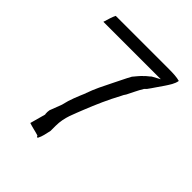

<svg xmlns="http://www.w3.org/2000/svg" viewBox="-169 -710 801 801"><g transform="rotate(45 231.5 -309.0)"><path d="M34 -550H373L338 -531C330 -523 319 -516 313 -509V-508H312C301 -498 291 -485 280 -472C267 -449 255 -422 241 -395C224 -361 206 -326 193 -288V-287C179 -254 165 -222 157 -186V-185L136 -130C135 -121 134 -117 135 -107L136 -105L117 -36C134 -30 156 -26 175 -20C176 -17 179 -11 183 -15C192 -32 195 -50 200 -72V-102C200 -155 221 -193 235 -231C256 -284 279 -336 305 -384C309 -392 310 -395 316 -403C327 -424 339 -451 352 -472L361 -481C376 -501 388 -521 404 -543C415 -560 428 -578 431 -598C414 -603 392 -604 368 -604H53C47 -593 39 -567 34 -550Z"/></g></svg>

Font: SolarCharger
Style: 350
Weight: 300
Designer: Mew Too
Foundry: Cannot Into Space Fonts/KineticPlasma Fonts
Version: Version 1.100